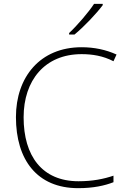

<svg xmlns="http://www.w3.org/2000/svg" viewBox="-20 -970 658 1000"><path d="M515 -943V-950H470C442 -907 382 -837 340 -798V-790H368C420 -833 482 -899 515 -943ZM405 -688C461 -688 517 -679 571 -651L587 -686C532 -711 471 -724 405 -724C189 -724 63 -569 63 -360C63 -138 173 10 387 10C466 10 525 -3 571 -21V-55C521 -38 463 -26 389 -26C199 -26 103 -158 103 -359C103 -551 213 -688 405 -688Z"/></svg>

Font: Noto Sans Georgian ExtraLight
Style: Regular
Weight: 200
Designer: Monotype Design Team, Akaki Razmadze
Foundry: Google LLC
Version: Version 2.005